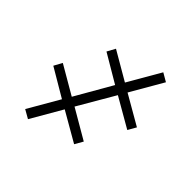

<svg xmlns="http://www.w3.org/2000/svg" viewBox="-159 -779 927 927"><g transform="rotate(45 304.5 -315.0)"><path d="M151 -4 107 -29 199 -188 55 -273 78 -315 224 -230 332 -418 188 -503 211 -545 357 -460 453 -626 496 -601 400 -435 551 -348 527 -306 376 -393 267 -206 418 -118 394 -76 243 -163Z"/></g></svg>

Font: Noto Serif Light
Style: Italic
Weight: 300
Italic angle: -12°
Designer: Monotype Design Team
Foundry: Monotype Imaging Inc.
Version: Version 2.013